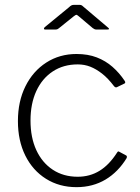

<svg xmlns="http://www.w3.org/2000/svg" viewBox="-20 -763 578 793"><path d="M296 -540Q343 -540 379.5 -526Q416 -512 444.5 -487Q473 -462 495 -429Q500 -421 494 -418L463 -403Q457 -400 451 -407Q426 -440 401.5 -459Q377 -478 353 -487.5Q329 -497 301 -497Q242 -497 198 -468Q154 -439 130 -387Q106 -335 106 -265Q106 -195 130 -143Q154 -91 198 -62Q242 -33 301 -33Q351 -33 391 -57.5Q431 -82 463 -132Q466 -137 468 -137.5Q470 -138 473 -136L501 -121Q506 -118 503 -110Q486 -82 464 -59.5Q442 -37 416 -21.5Q390 -6 360 2Q330 10 296 10Q225 10 170 -24.5Q115 -59 84.5 -120.5Q54 -182 54 -263Q54 -344 85 -406.5Q116 -469 171 -504.5Q226 -540 296 -540ZM363 -647 305 -696Q298 -702 295.5 -702Q293 -702 285 -696L224 -647Q219 -643 216 -642Q213 -641 208 -641H167Q162 -641 161.5 -644Q161 -647 165 -651L265 -733Q270 -738 274.5 -740.5Q279 -743 286 -743H309Q315 -743 319 -740Q323 -737 326 -734L424 -651Q437 -641 423 -641H378Q374 -641 370.5 -642.5Q367 -644 363 -647Z"/></svg>

Font: Libre Franklin Thin ExtraLight
Style: Regular
Weight: 250
Version: Version 3.000